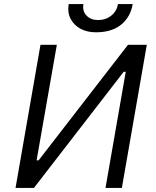

<svg xmlns="http://www.w3.org/2000/svg" viewBox="-20 -919 762 939"><path d="M178 -700H258L159 -135H169L606 -700H698L576 0H496L595 -568H585L146 0H56ZM316 -899H388Q382 -865 403 -843Q424 -821 459 -821Q497 -821 524 -842.5Q551 -864 557 -899H629Q618 -835 572 -798Q526 -761 449 -761Q406 -761 373.5 -778.5Q341 -796 325 -827.5Q309 -859 316 -899Z"/></svg>

Font: Fixel Italic Variable 20240409 Display Thin
Style: Italic
Weight: 100
Italic angle: -10°
Designer: AlfaBravo + MacPaw
Foundry: Kyrylo Tkachov, Marchela Mozhyna, Serhii Makarenko, Maria Weinstein, Zakhar Kryvoshyya
Version: Version 1.211;Glyphs 3.2 (3225)